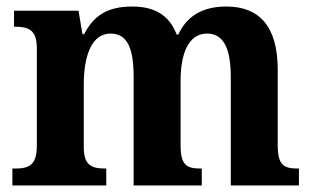

<svg xmlns="http://www.w3.org/2000/svg" viewBox="-20 -569 961 589"><path d="M18 0H306V-52H303C262 -52 237 -61 237 -117V-310C237 -393 259 -466 319 -466C373 -466 390 -417 390 -331V0H599V-52H596C554 -52 534 -61 534 -123V-322C534 -400 556 -466 615 -466C668 -466 688 -417 688 -331V0H897V-52H894C852 -52 832 -61 832 -123V-355C832 -490 774 -549 674 -549C602 -549 553 -520 527 -463H522C499 -524 452 -549 386 -549C308 -549 267 -520 238 -464H233L221 -536H23V-487H26C67 -487 93 -478 93 -421V-121C93 -61 67 -52 26 -52H18Z"/></svg>

Font: Noto Serif Ethiopic SemiCondensed
Style: Bold
Weight: 700
Width: 4
Designer: Monotype Design Team
Foundry: Monotype Imaging Inc.
Version: Version 2.102